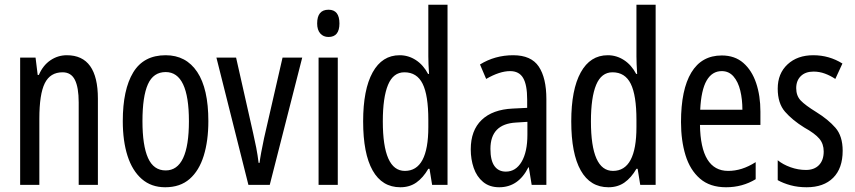

<svg xmlns="http://www.w3.org/2000/svg" viewBox="-20 -780 3607 810"><path d="M262 -547Q393 -547 393 -364V0H312V-348Q312 -411 296 -443Q280 -475 244 -475Q192 -475 169 -429Q146 -383 146 -279V0H65V-537H130L139 -464H144Q161 -504 192.5 -525.5Q224 -547 262 -547Z M859 -269Q859 -186 839.5 -123Q820 -60 780 -25Q740 10 677 10Q618 10 578 -25Q538 -60 518 -122.5Q498 -185 498 -269Q498 -402 542 -474.5Q586 -547 679 -547Q765 -547 812 -476.5Q859 -406 859 -269ZM581 -269Q581 -166 604.5 -113.5Q628 -61 679 -61Q777 -61 777 -269Q777 -476 679 -476Q627 -476 604 -424.5Q581 -373 581 -269Z M1028 0 893 -537H976L1048 -218Q1055 -188 1061 -157Q1067 -126 1071 -93H1075Q1077 -110 1082 -137Q1087 -164 1094 -197L1172 -537H1255L1118 0Z M1366 -739Q1412 -739 1412 -681Q1412 -624 1366 -624Q1344 -624 1331 -639Q1318 -654 1318 -681Q1318 -739 1366 -739ZM1405 -537V0H1324V-537Z M1669 10Q1592 10 1552 -61Q1512 -132 1512 -268Q1512 -402 1552 -474.5Q1592 -547 1666 -547Q1703 -547 1734.5 -526.5Q1766 -506 1786 -468H1790Q1787 -513 1787 -542V-760H1868V0H1803L1792 -68H1787Q1765 -30 1736.5 -10Q1708 10 1669 10ZM1688 -59Q1787 -59 1787 -244V-274Q1787 -378 1763 -426.5Q1739 -475 1686 -475Q1639 -475 1617 -422Q1595 -369 1595 -268Q1595 -59 1688 -59Z M2145 -547Q2221 -547 2253 -499Q2285 -451 2285 -362V0H2223L2211 -74H2209Q2167 10 2086 10Q2045 10 2018 -12.5Q1991 -35 1978.5 -71.5Q1966 -108 1966 -150Q1966 -230 2012 -274Q2058 -318 2143 -322L2204 -325V-360Q2204 -422 2187 -451Q2170 -480 2132 -480Q2088 -480 2031 -447L2005 -508Q2068 -547 2145 -547ZM2157 -263Q2049 -257 2049 -152Q2049 -103 2066 -79.5Q2083 -56 2114 -56Q2156 -56 2180.5 -97.5Q2205 -139 2205 -212V-266Z M2547 10Q2470 10 2430 -61Q2390 -132 2390 -268Q2390 -402 2430 -474.5Q2470 -547 2544 -547Q2581 -547 2612.5 -526.5Q2644 -506 2664 -468H2668Q2665 -513 2665 -542V-760H2746V0H2681L2670 -68H2665Q2643 -30 2614.5 -10Q2586 10 2547 10ZM2566 -59Q2665 -59 2665 -244V-274Q2665 -378 2641 -426.5Q2617 -475 2564 -475Q2517 -475 2495 -422Q2473 -369 2473 -268Q2473 -59 2566 -59Z M3025 -546Q3080 -546 3116 -514.5Q3152 -483 3170 -429.5Q3188 -376 3188 -309V-253H2933Q2936 -59 3052 -59Q3081 -59 3109.5 -68Q3138 -77 3168 -96V-24Q3112 10 3043 10Q2975 10 2933 -26.5Q2891 -63 2872 -125Q2853 -187 2853 -265Q2853 -402 2896.5 -474Q2940 -546 3025 -546ZM3025 -480Q2984 -480 2961 -440Q2938 -400 2934 -317H3112Q3112 -361 3103 -398Q3094 -435 3074.5 -457.5Q3055 -480 3025 -480Z M3535 -144Q3535 -70 3495 -30Q3455 10 3383 10Q3346 10 3315 1.5Q3284 -7 3261 -20V-104Q3283 -86 3315 -74.5Q3347 -63 3380 -63Q3415 -63 3435 -83.5Q3455 -104 3455 -141Q3455 -173 3436.5 -195Q3418 -217 3373 -242Q3323 -273 3292 -308.5Q3261 -344 3261 -406Q3261 -470 3302.5 -508.5Q3344 -547 3411 -547Q3478 -547 3534 -512L3504 -447Q3483 -461 3460 -469.5Q3437 -478 3412 -478Q3378 -478 3358.5 -459Q3339 -440 3339 -408Q3339 -376 3358 -356Q3377 -336 3424 -307Q3474 -276 3504.5 -241Q3535 -206 3535 -144Z"/></svg>

Font: Noto Sans Hebrew ExtraCondensed
Style: Regular
Weight: 400
Width: 2
Designer: Monotype Design Team
Foundry: Monotype Imaging Inc.
Version: Version 2.004; ttfautohint (v1.8.4.7-5d5b)